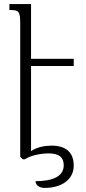

<svg xmlns="http://www.w3.org/2000/svg" viewBox="-20 -780 419 940"><path d="M341 -457V-492H132V-760H26V-731C73 -731 79 -726 79 -661V-12L92 0H101C133 -21 185 -29 218 -29C267 -29 292 -11 292 29C292 82 241 107 154 107C154 125 171 140 199 140C280 140 341 100 341 31C341 -33 304 -67 232 -67C201 -67 160 -60 132 -40V-457Z"/></svg>

Font: Noto Serif Armenian Condensed Light
Style: Regular
Weight: 300
Width: 3
Designer: Monotype Design Team
Foundry: Monotype Imaging Inc.
Version: Version 2.008